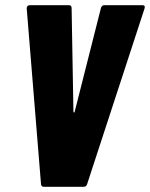

<svg xmlns="http://www.w3.org/2000/svg" viewBox="-20 -720 578 740"><path d="M138 -11 83 -687Q83 -700 95 -700H245Q256 -700 256 -689L263 -290Q263 -286 265.5 -286.5Q268 -287 268 -290L369 -689Q372 -700 383 -700H529Q541 -700 537 -687L316 -11Q313 0 302 0H149Q144 0 141 -3Q138 -6 138 -11Z"/></svg>

Font: Barlow Condensed ExtraBold
Style: Italic
Weight: 800
Width: 3
Italic angle: -7°
Designer: Jeremy Tribby
Foundry: Tribby Type
Version: Version 1.408